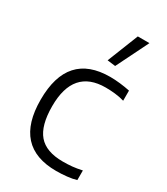

<svg xmlns="http://www.w3.org/2000/svg" viewBox="-198 -889 861 987"><g transform="rotate(30 232.0 -395.5)"><path d="M302 9Q50 9 50 -269Q50 -549 302 -549Q329 -549 360.5 -545.5Q392 -542 420 -536V-476Q393 -484 364.5 -487Q336 -490 309 -490Q118 -490 118 -270Q118 -155 163 -102.5Q208 -50 307 -50Q337 -50 362.5 -52.5Q388 -55 420 -62V-5Q398 2 365.5 5.5Q333 9 302 9ZM247 -616 320 -800H389L295 -610Z"/></g></svg>

Font: EncodeSans
Style: Light
Weight: 300
Designer: Pablo Impallari, Andres Torresi
Foundry: Pablo Impallari, Andres Torresi
Version: Version 1.000; ttfautohint (v1.4.1)